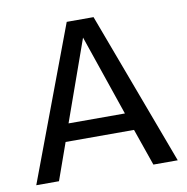

<svg xmlns="http://www.w3.org/2000/svg" viewBox="-68 -626 672 691"><g transform="rotate(-10 268.5 -280.0)"><path d="M438 0 391 -135H141L93 0H10L220 -560H318L527 0ZM163 -199H369L268 -494Z"/></g></svg>

Font: Carrois Gothic SC
Style: Regular
Weight: 400
Designer: Ralph du Carrois
Foundry: Ralph du Carrois
Version: Version 1.001